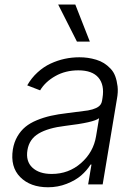

<svg xmlns="http://www.w3.org/2000/svg" viewBox="-20 -802 596 835"><path d="M188.9 12.4Q111.9 12.4 68 -31.8Q24.1 -76 35.9 -152.3Q41.2 -183.9 55.6 -208.6Q70 -233.3 90.4 -250.2Q110.8 -267 140.1 -279.1Q169.4 -291.2 200.8 -298.3Q232.2 -305.4 272.4 -310Q352.3 -320 362.6 -321.7Q405.5 -329.5 417.6 -347.7Q422.2 -354.4 423.7 -363.3L425.8 -376.1Q435 -432.5 408.2 -464.3Q381.4 -496.1 320.7 -496.1Q264.6 -496.1 220.7 -471.2Q176.8 -446.4 154.5 -409.1L98.4 -430.8Q116.8 -463.1 143.3 -487.2Q169.7 -511.4 199.9 -525.4Q230.1 -539.4 261.4 -546.2Q292.6 -552.9 325.3 -552.9Q344.1 -552.9 361.9 -550.4Q379.6 -547.9 398.4 -542.3Q417.3 -536.6 432.2 -527.2Q447.1 -517.8 460.6 -503.7Q474.1 -489.7 481.2 -470.5Q488.3 -451.3 491.3 -426.5Q494.3 -401.6 488.3 -370.4L426.5 0H363.3L377.8 -86.3H373.9Q357.6 -60.4 333.1 -39.1Q308.6 -17.8 270.2 -2.7Q231.9 12.4 188.9 12.4ZM204.9 -45.5Q278.8 -45.5 332.6 -92.9Q386.4 -140.3 397.7 -209.2L410.9 -288Q389.2 -269.5 263.8 -254.6Q189.3 -245.7 148.3 -221.4Q107.2 -197.1 99.4 -149.5Q91.3 -100.9 120.7 -73.2Q150.2 -45.5 204.9 -45.5ZM314.6 -621.1 233 -782.3H307.5L370.7 -621.1Z"/></svg>

Font: Karasuma Gothic
Style: Light Italic
Weight: 300
Italic angle: 9.39998°
Designer: Rasmus Andersson / Ryoko Nishizuka
Foundry: rsms
Version: Version 1.00